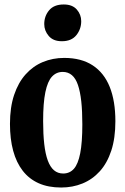

<svg xmlns="http://www.w3.org/2000/svg" viewBox="-20 -826 560 857"><path d="M24.5 -273Q24.5 -347 43 -402.2Q61.5 -457.5 94.5 -494.2Q127.5 -531 171.5 -549.2Q215.5 -567.5 266.5 -567.5Q343 -567.5 393.8 -534.2Q444.5 -501 469.8 -438Q495 -375 495 -285Q495 -209.5 476.8 -153.8Q458.5 -98 425.5 -61.5Q392.5 -25 348.2 -7Q304 11 253 11Q195.5 11 152.8 -8Q110 -27 81.5 -63.8Q53 -100.5 38.8 -153Q24.5 -205.5 24.5 -273ZM262 -51.5Q291 -51.5 309.8 -72.5Q328.5 -93.5 338 -141.8Q347.5 -190 347.5 -271Q347.5 -329.5 342.8 -373.2Q338 -417 328 -446.5Q318 -476 301 -490.5Q284 -505 260 -505Q231.5 -505 212 -484Q192.5 -463 182.5 -414.8Q172.5 -366.5 172.5 -285.5Q172.5 -227 177.5 -183Q182.5 -139 193.2 -109.8Q204 -80.5 221 -66Q238 -51.5 262 -51.5ZM255.5 -642Q217.5 -642 197.5 -665.5Q177.5 -689 177.5 -718.5Q177.5 -754 199.2 -780Q221 -806 264 -806H265Q303 -806 322.8 -783.5Q342.5 -761 342.5 -731.5Q342.5 -696 320.8 -669Q299 -642 256.5 -642Z"/></svg>

Font: Merriweather 24pt SemiCondensed
Style: Bold
Weight: 700
Width: 4
Designer: Eben Sorkin
Foundry: Eben Sorkin
Version: Version 2.100